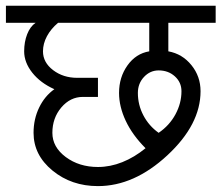

<svg xmlns="http://www.w3.org/2000/svg" viewBox="-33 -670 759 658"><path d="M510.7 -214.8Q547.9 -240.2 568.4 -278.3Q588.9 -316.4 588.9 -357.4Q588.9 -387.7 566.4 -408.2Q543.9 -428.7 510.7 -428.7Q481.4 -428.7 460.4 -406.2Q439.5 -383.8 439.5 -351.6Q439.5 -310.5 458.5 -274.4Q477.5 -238.3 510.7 -214.8ZM302.7 -97.7Q344.7 -97.7 386.2 -114.3Q427.7 -130.9 465.8 -162.1Q420.9 -207 397.9 -255.9Q375 -304.7 375 -351.6Q375 -405.3 403.8 -445.8Q432.6 -486.3 478.5 -494.1V-591.8H166Q141.6 -571.3 127.9 -545.9Q114.3 -520.5 114.3 -494.1Q114.3 -456.1 148.9 -429.7Q183.6 -403.3 231.4 -403.3H302.7V-337.9H251Q208 -337.9 177.2 -301.8Q146.5 -265.6 146.5 -214.8Q146.5 -166 192.4 -131.8Q238.3 -97.7 302.7 -97.7ZM302.7 -32.2Q211.9 -32.2 147 -85.4Q82 -138.7 82 -214.8Q82 -261.7 101.1 -301.3Q120.1 -340.8 153.3 -364.3Q105.5 -385.7 77.6 -420.9Q49.8 -456.1 49.8 -494.1Q49.8 -526.4 60.1 -552.7Q70.3 -579.1 88.9 -591.8H-12.7V-650.4H706.1V-591.8H543.9V-494.1Q591.8 -485.4 623 -446.8Q654.3 -408.2 654.3 -357.4Q654.3 -243.2 540.5 -137.7Q426.8 -32.2 302.7 -32.2Z"/></svg>

Font: Lohit Marathi
Style: Regular
Weight: 400
Version: 2.94.2